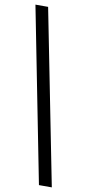

<svg xmlns="http://www.w3.org/2000/svg" viewBox="-98 -797 434 955"><g transform="rotate(10 119.0 -319.5)"><path d="M173 121H238L64 -760H0Z"/></g></svg>

Font: Noto Serif Tamil ExtraCondensed ExtraBold
Style: Regular
Weight: 800
Width: 2
Designer: Indian Type Foundry, Tom Grace, and the Monotype Design Team
Foundry: Monotype Imaging Inc.
Version: Version 2.004